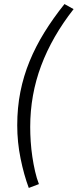

<svg xmlns="http://www.w3.org/2000/svg" viewBox="-20 -751 383 947"><path d="M122 176Q98 112 81.5 31Q65 -50 65 -133Q65 -220 80.5 -298Q96 -376 126 -449Q156 -522 199 -591.5Q242 -661 298 -731L343 -706Q237 -571 183 -427Q129 -283 129 -125Q129 -90 131.5 -52.5Q134 -15 139.5 22Q145 59 153 94Q161 129 172 157L122 176Z"/></svg>

Font: mr_Source Sans Pro
Style: Italic
Weight: 400
Italic angle: -11°
Designer: Paul D. Hunt
Foundry: Adobe Systems Incorporated
Version: Version 1.036;July 10, 2024;FontCreator 11.5.0.2430 64-bit